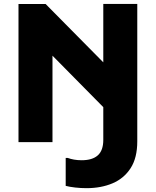

<svg xmlns="http://www.w3.org/2000/svg" viewBox="-20 -741 812 1001"><path d="M76.4 0V-720H218L574.6 -359.3V-125.6L203.1 -501.9L253.6 -522.7V0ZM430.9 240Q401.8 240 372.2 236.7Q342.6 233.4 322.5 228V82.4H333.3Q347.4 87.8 366 91.1Q384.7 94.4 405.7 94.4Q461.5 94.4 490 68.8Q518.5 43.3 518.5 -11.6V-720.6H695.7V-4Q695.7 81.6 661.3 135.3Q626.8 189.1 567 214.6Q507.1 240 430.9 240Z"/></svg>

Font: Kufam
Style: Regular
Weight: 400
Designer: Wael Morcos, Artur Schmal
Foundry: Original Type
Version: Version 1.301; ttfautohint (v1.8.3)